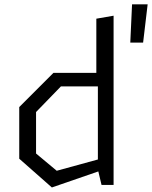

<svg xmlns="http://www.w3.org/2000/svg" viewBox="-20 -836 688 868"><path d="M439 0H493.5V-765L415.5 -751.5V-506.5H221.5L67 -352V-118.5L214.5 11.5L424.5 -61ZM143 -142V-329.5L255.5 -445.5H422.5V-115L236.5 -64ZM569 -643.5H627L647.5 -816.5H577Z"/></svg>

Font: Monaspace Krypton Light
Style: Regular
Weight: 300
Designer: Riley Cran & the Lettermatic Team
Foundry: Lettermatic
Version: Version 1.101 (Monaspace Krypton)